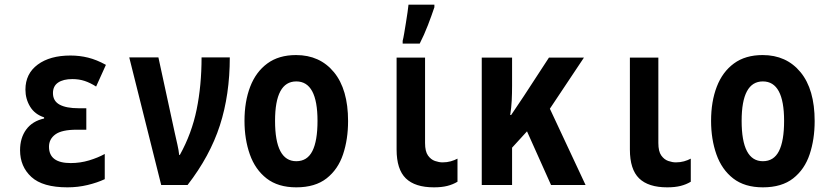

<svg xmlns="http://www.w3.org/2000/svg" viewBox="-20 -793 3540 823"><path d="M269 10Q163 10 114.5 -34.5Q66 -79 66 -149Q66 -202 92.5 -238Q119 -274 169 -285V-290Q129 -303 109 -336Q89 -369 89 -409Q89 -477 141.5 -516Q194 -555 282 -555Q321 -555 357.5 -546Q394 -537 434 -515L392 -422Q367 -438 343 -446Q319 -454 290 -454Q251 -454 229 -439Q207 -424 207 -394Q207 -360 235.5 -344.5Q264 -329 317 -329H350V-237H309Q245 -237 217.5 -217Q190 -197 190 -164Q190 -94 283 -94Q324 -94 362 -105.5Q400 -117 429 -133V-25Q397 -10 355.5 0Q314 10 269 10Z M671 0 534 -547H659L729 -224Q735 -197 740.5 -173Q746 -149 748 -129H751Q802 -221 823 -324Q844 -427 844 -547H965Q965 -387 922.5 -255.5Q880 -124 784 0Z M1250 10Q1172 10 1123 -28Q1074 -66 1051 -131Q1028 -196 1028 -275Q1028 -358 1052.5 -421.5Q1077 -485 1126 -521Q1175 -557 1249 -557Q1351 -557 1411.5 -483.5Q1472 -410 1472 -274Q1472 -196 1450.5 -131.5Q1429 -67 1380 -28.5Q1331 10 1250 10ZM1250 -102Q1297 -102 1319 -145.5Q1341 -189 1341 -275Q1341 -444 1250 -444Q1159 -444 1159 -275Q1159 -102 1250 -102Z M1840 10Q1759 10 1719.5 -28.5Q1680 -67 1680 -152V-546H1802V-180Q1802 -144 1814.5 -126.5Q1827 -109 1844.5 -103Q1862 -97 1877 -97Q1896 -97 1912 -101.5Q1928 -106 1941 -113V-14Q1921 -2 1897 4Q1873 10 1840 10ZM1706 -618Q1709 -629 1712.5 -650Q1716 -671 1720 -695.5Q1724 -720 1727 -741Q1730 -762 1731 -773H1842V-762Q1830 -726 1814 -684.5Q1798 -643 1779 -606H1706Z M2045 0V-546H2175V-426Q2175 -393 2173.5 -362.5Q2172 -332 2167 -300H2171Q2183 -319 2196.5 -338Q2210 -357 2226 -382L2333 -546H2483L2337 -327L2490 0H2342L2239 -230L2175 -160V0Z M2840 10Q2759 10 2719.5 -28.5Q2680 -67 2680 -152V-546H2802V-180Q2802 -144 2814.5 -126.5Q2827 -109 2844.5 -103Q2862 -97 2877 -97Q2896 -97 2912 -101.5Q2928 -106 2941 -113V-14Q2921 -2 2897 4Q2873 10 2840 10Z M3250 10Q3172 10 3123 -28Q3074 -66 3051 -131Q3028 -196 3028 -275Q3028 -358 3052.5 -421.5Q3077 -485 3126 -521Q3175 -557 3249 -557Q3351 -557 3411.5 -483.5Q3472 -410 3472 -274Q3472 -196 3450.5 -131.5Q3429 -67 3380 -28.5Q3331 10 3250 10ZM3250 -102Q3297 -102 3319 -145.5Q3341 -189 3341 -275Q3341 -444 3250 -444Q3159 -444 3159 -275Q3159 -102 3250 -102Z"/></svg>

Font: Noto Sans Mono ExtraCondensed
Style: Bold
Weight: 700
Width: 2
Designer: Monotype Design Team
Foundry: Monotype Imaging Inc.
Version: Version 2.014